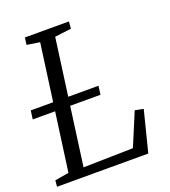

<svg xmlns="http://www.w3.org/2000/svg" viewBox="-138 -843 836 943"><g transform="rotate(-20 280.5 -371.5)"><path d="M-2 0 1 -32.5 74 -45 163 -695.5 95.5 -706 100.5 -743H330.5L327.5 -706L241.5 -695.5L153 -45L413 -50.5L485 -222.5L529 -214L475 0ZM-1 -351.5 5 -396.5H359L353 -351.5Z"/></g></svg>

Font: Merriweather 36pt Light
Style: Italic
Weight: 300
Italic angle: -7.8°
Version: Version 2.101